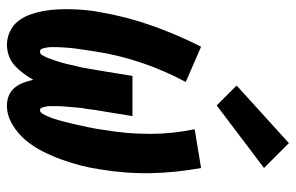

<svg xmlns="http://www.w3.org/2000/svg" viewBox="-166 -658 833 540"><g transform="rotate(90 250.0 -388.5)"><path d="M107 8Q87 8 69 -0.5Q51 -9 39.5 -24Q28 -39 21.5 -57Q15 -75 11.5 -94.5Q8 -114 7 -133.5Q6 -153 6.5 -173.5Q7 -194 9 -214.5Q11 -235 15 -255Q21 -291 30.5 -327.5Q40 -364 52.5 -399.5Q65 -435 80 -470Q95 -505 112 -538L211 -495Q195 -465 181.5 -434Q168 -403 157 -370.5Q146 -338 138 -305Q130 -272 125 -239Q124 -232 123 -225.5Q122 -219 121 -212Q120 -205 119 -198.5Q118 -192 117 -185Q116 -178 115.5 -171.5Q115 -165 114.5 -158.5Q114 -152 113.5 -145Q113 -138 113 -131.5Q113 -125 113 -118.5Q113 -112 114 -105.5Q115 -99 117 -92Q119 -85 126 -85Q132 -85 135.5 -91Q139 -97 141.5 -102.5Q144 -108 146 -114Q148 -120 150 -125.5Q152 -131 154 -137Q156 -143 157.5 -149Q159 -155 160.5 -160.5Q162 -166 163 -172Q164 -178 165.5 -183.5Q167 -189 168.5 -195Q170 -201 171 -207Q172 -213 173 -218.5Q174 -224 175 -230Q176 -236 177 -241.5Q178 -247 179 -253Q180 -259 181 -265L194 -345H307L294 -265Q293 -259 292 -253Q291 -247 290 -241.5Q289 -236 288.5 -230Q288 -224 287 -218Q286 -212 285 -206.5Q284 -201 283.5 -195Q283 -189 282.5 -183Q282 -177 281.5 -171.5Q281 -166 280.5 -160Q280 -154 279.5 -148Q279 -142 279 -136.5Q279 -131 279 -125Q279 -119 279 -113.5Q279 -108 280 -102.5Q281 -97 283 -91Q285 -85 291 -85Q294 -85 296.5 -87.5Q299 -90 301 -93Q312 -114 318 -135.5Q324 -157 329 -178.5Q334 -200 338.5 -221.5Q343 -243 346 -265Q357 -330 357 -393.5Q357 -457 344 -520L453 -538Q466 -468 467.5 -397.5Q469 -327 457 -255Q453 -227 446 -200Q439 -173 429.5 -146.5Q420 -120 407 -94Q394 -68 375.5 -45.5Q357 -23 331 -7.5Q305 8 278 8Q262 8 249 2.5Q236 -3 227 -14Q218 -25 213 -38.5Q208 -52 205 -66Q197 -52 187 -38.5Q177 -25 165 -14Q153 -3 137.5 2.5Q122 8 107 8ZM277 -582 221 -638 383 -785 453 -715Z"/></g></svg>

Font: Iosevka Curly Heavy Oblique
Style: Regular
Weight: 900
Italic angle: -9°
Monospace: yes
Designer: Belleve Invis
Foundry: Belleve Invis
Version: Version 11.1.0; ttfautohint (v1.8.3)